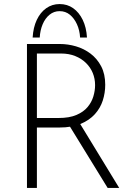

<svg xmlns="http://www.w3.org/2000/svg" viewBox="-20 -927 673 947"><path d="M275 -710Q315 -710 354.5 -698.5Q394 -687 426.5 -662.5Q459 -638 479 -600Q499 -562 499 -509Q499 -469 487 -431.5Q475 -394 448 -364Q421 -334 378 -316Q335 -298 272 -298H162V0H113V-710ZM269 -345Q322 -345 357 -360Q392 -375 412 -399Q432 -423 440.5 -451.5Q449 -480 449 -507Q449 -539 437.5 -567Q426 -595 404 -616.5Q382 -638 351 -650.5Q320 -663 282 -663H162V-345ZM371 -323 568 0H511L313 -322ZM274 -907Q312 -907 341 -886.5Q370 -866 388 -829Q406 -792 409 -742H375Q373 -778 359.5 -807.5Q346 -837 324.5 -854.5Q303 -872 274 -872Q246 -872 224.5 -854.5Q203 -837 190.5 -807.5Q178 -778 176 -742H141Q144 -792 161.5 -829Q179 -866 208 -886.5Q237 -907 274 -907Z"/></svg>

Font: Josefin Sans Thin Light
Style: Regular
Weight: 300
Version: Version 2.000